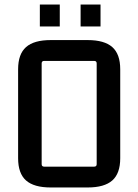

<svg xmlns="http://www.w3.org/2000/svg" viewBox="-20 -820 611 848"><path d="M244 -703H156V-800H244ZM424 -703H336V-800H424ZM60 -121V-514Q60 -581 95 -612Q130 -643 204 -643H367Q441 -643 476 -612Q511 -581 511 -514V-121Q511 -54 476 -23Q441 8 367 8H204Q130 8 95 -23Q60 -54 60 -121ZM396 -551H175Q164 -551 164 -540V-95Q164 -84 175 -84H396Q407 -84 407 -95V-540Q407 -551 396 -551Z"/></svg>

Font: Gemunu Libre SemiBold
Style: Regular
Weight: 600
Designer: Puspanada Ekanayake, Sola Matas, Pathum Egodawatta, Kosala Senevirathne
Foundry: mooniak
Version: Version 1.100